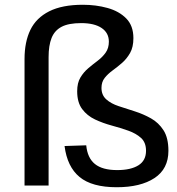

<svg xmlns="http://www.w3.org/2000/svg" viewBox="-20 -779 743 806"><path d="M470 7Q366 7 314 -36Q262 -79 251 -166L342 -169Q347 -116 378.5 -90.5Q410 -65 472 -65Q529 -65 561 -85Q593 -105 593 -146Q593 -181 572 -200Q551 -219 518.5 -230.5Q486 -242 449 -252Q412 -262 379 -277.5Q346 -293 325 -321Q304 -349 304 -396Q304 -431 317.5 -453.5Q331 -476 350.5 -492.5Q370 -509 390 -524Q410 -539 423.5 -558Q437 -577 437 -604Q437 -641 406.5 -661.5Q376 -682 321 -682Q268 -682 238.5 -666.5Q209 -651 196.5 -619.5Q184 -588 184 -539V0H83V-531Q83 -603 107.5 -653.5Q132 -704 186.5 -731.5Q241 -759 328 -759Q383 -759 431.5 -745.5Q480 -732 510 -701.5Q540 -671 540 -619Q540 -581 526 -556.5Q512 -532 492.5 -515Q473 -498 453 -483.5Q433 -469 419.5 -452Q406 -435 406 -410Q406 -380 426 -362Q446 -344 478 -333.5Q510 -323 546 -311.5Q582 -300 614 -282Q646 -264 666.5 -232Q687 -200 687 -146Q687 -70 628.5 -31.5Q570 7 470 7Z"/></svg>

Font: Pathway Extreme 28pt Medium
Style: Regular
Weight: 500
Designer: Eduardo Rodriguez Tunni
Foundry: Eduardo Rodriguez Tunni
Version: Version 1.001;gftools[0.9.26]